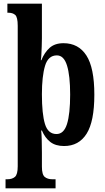

<svg xmlns="http://www.w3.org/2000/svg" viewBox="-20 -780 569 1040"><path d="M10 240V191H20Q46 191 61 178Q76 165 76 121V-640Q76 -687 62.5 -699Q49 -711 26 -711H20V-760H207V-572Q207 -553 206 -528Q205 -503 204 -482.5Q203 -462 201 -454H204Q221 -496 249 -521Q277 -546 324 -546Q405 -546 448 -479.5Q491 -413 491 -267Q491 -122 449 -55.5Q407 11 327 11Q281 11 252.5 -11Q224 -33 207 -73H203Q205 -58 206 -24.5Q207 9 207 47V123Q207 166 222.5 178.5Q238 191 263 191H281V240ZM286 -54Q326 -54 343 -108.5Q360 -163 360 -268Q360 -370 343 -425Q326 -480 288 -480Q241 -480 224 -423.5Q207 -367 207 -269Q207 -163 223.5 -108.5Q240 -54 286 -54Z"/></svg>

Font: Noto Serif Tamil ExtraCondensed
Style: Bold
Weight: 700
Width: 2
Designer: Indian Type Foundry, Tom Grace, and the Monotype Design Team
Foundry: Monotype Imaging Inc.
Version: Version 2.004; ttfautohint (v1.8.4.7-5d5b)